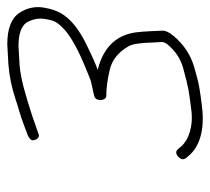

<svg xmlns="http://www.w3.org/2000/svg" viewBox="-44 -498 563 514"><g transform="rotate(-90 237.0 -241.5)"><path d="M369.9 -473C402.4 -473 423.5 -465.7 433.4 -451C442.3 -435.1 445.4 -419.1 442.8 -403C438.6 -376 434.9 -369.6 413.3 -349C392.3 -330.9 358.2 -312.2 310.9 -293C302.7 -289.7 294.2 -286.2 285.5 -282.6C269.9 -276.2 251.8 -274.6 235.8 -270C220.7 -265.7 223.8 -239.2 235.7 -238C257 -238 280.7 -234.9 307 -228.6C333.2 -222.4 354.2 -205.6 369.8 -178.1C375.8 -167.4 379.1 -145.4 379.7 -112C380.1 -93.1 384.9 -85.4 373.6 -73C357.8 -53.9 338 -40.5 314.2 -33C250.9 -15.7 253.4 -17.7 200.3 -10.5C154.6 -4.2 117.5 -18.4 101 -38L94.3 -46C88.7 -52.7 81.8 -52.3 73.6 -45C60.1 -32.9 70.9 -23.9 76.7 -17C100 10.7 144.4 26.6 210.1 18C251.6 12.6 265.5 11.8 315.5 -3.1C347.3 -12.6 374.5 -30.8 397.1 -57.5C407 -69.2 411.7 -79.2 411.4 -87.5C410.4 -110.2 409.8 -133.8 407 -158C399.8 -211.8 366.3 -246.2 306.3 -261C319.2 -265.1 342.9 -275.6 377.5 -292.7C412 -309.8 437 -329.1 452.5 -350.7C462.8 -365.1 469.7 -383.5 473.3 -406.1C476.9 -428.7 472.3 -450 459.4 -470C445.3 -492 417.1 -503 374.7 -503L321.2 -500C289.2 -497.4 258.2 -491 228.2 -481C216.2 -477 204.5 -473.3 192.9 -470C169 -463.1 154 -456.2 131 -448C121.2 -443.5 116.9 -438.2 118.1 -432.1C119.6 -424.8 125.5 -414 136.5 -420L168.3 -431C177.5 -434.3 187.5 -437.7 198.3 -441C235.4 -452.4 276.7 -466.3 318.4 -470Z"/></g></svg>

Font: MewTooHand
Style: Ita
Weight: 400
Designer: Mew Too, Robert Jablonski
Version: Version 0.77